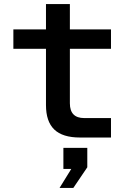

<svg xmlns="http://www.w3.org/2000/svg" viewBox="-20 -679 640 948"><path d="M375 0Q289 0 248 -39.5Q207 -79 207 -160V-438H46V-534H207V-659H325V-534H528V-438H325V-169Q325 -96 396 -96H528V0ZM274 249 332 155H293V51H411V147L342 249Z"/></svg>

Font: Geist Mono SemiBold
Style: Regular
Weight: 600
Monospace: yes
Designer: Basement.studio, Andrés Briganti, Mateo Zaragoza
Foundry: Basement.studio, Vercel, Andrés Briganti, Guido Ferreyra, Mateo Zaragoza
Version: Version 1.500; ttfautohint (v1.8.4.7-5d5b)